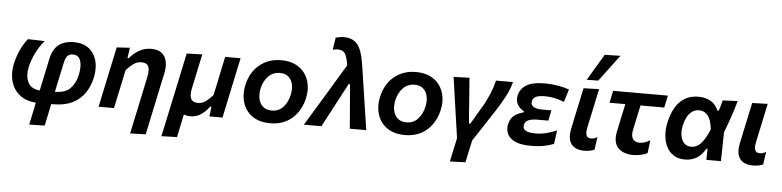

<svg xmlns="http://www.w3.org/2000/svg" viewBox="-53 -1085 6422 1576"><g transform="rotate(5 3158.5 -297.0)"><path d="M218.5 196Q228 151.5 237.2 107Q246.5 62.5 257 11.5Q175 6 123 -35.8Q71 -77.5 52 -143.2Q33 -209 49 -287Q61 -343.5 83.8 -396.8Q106.5 -450 147 -502L285 -498Q241.5 -446.5 213.5 -388Q185.5 -329.5 173.5 -275.5Q157 -198 183.8 -147Q210.5 -96 280 -91L336 -355Q349 -417 377.5 -450.8Q406 -484.5 444 -497.5Q482 -510.5 524.5 -510.5Q600.5 -510.5 648.2 -473.8Q696 -437 713 -374.5Q730 -312 713.5 -235Q698 -162.5 660 -106.8Q622 -51 557.5 -19.2Q493 12.5 398.5 12.5H384Q373.5 61.5 364.5 104.2Q355.5 147 346 192.5ZM456 -330 405 -91H407.5Q489.5 -91 531.5 -133.5Q573.5 -176 589 -247.5Q604 -320 588.5 -364.5Q573 -409 526 -409Q499 -409 482.2 -392.5Q465.5 -376 456 -330Z M1050 196Q1061 143.5 1073.8 83.5Q1086.5 23.5 1100.5 -42Q1113 -102 1126 -162.8Q1139 -223.5 1151.5 -283.5Q1162.5 -335 1150 -364.5Q1137.5 -394 1093 -394Q1055.5 -394 1025.5 -372.2Q995.5 -350.5 967.5 -318L945 -211Q932.5 -153.5 922 -103.8Q911.5 -54 900 0H773Q784.5 -54 795.2 -104.8Q806 -155.5 819 -217L829.5 -267Q840.5 -318.5 853 -377Q865.5 -435.5 878.5 -498L987 -504.5L974.5 -418.5H985.5Q1013 -455 1059.8 -483Q1106.5 -511 1162.5 -511Q1242 -511 1273.5 -458.8Q1305 -406.5 1286.5 -318Q1275.5 -268 1266.2 -224.5Q1257 -181 1249 -143L1232.5 -64.5Q1217.5 5.5 1204.5 67Q1191.5 128.5 1178 192Z M1308 196Q1319.5 142 1330.8 89.2Q1342 36.5 1355 -25L1407.5 -271Q1422 -339 1433 -391.8Q1444 -444.5 1455.5 -498L1583.5 -502Q1572 -448.5 1561 -396Q1550 -343.5 1538 -287L1522 -212.5Q1511.5 -161 1524.5 -131.5Q1537.5 -102 1583 -102Q1618 -102 1647.5 -123.8Q1677 -145.5 1705 -178L1728 -286Q1740 -343.5 1750.5 -393.8Q1761 -444 1772.5 -498H1899.5Q1888 -443.5 1877 -391.5Q1866 -339.5 1851.5 -272L1831 -174.5Q1823 -136.5 1813.5 -92Q1804 -47.5 1794 0H1686.5Q1689 -20 1691.2 -40Q1693.5 -60 1696 -80H1684.5Q1660.5 -43.5 1620.2 -15.5Q1580 12.5 1531.5 12.5Q1499.5 12.5 1476 2Q1465.5 51.5 1456 97Q1446.5 142.5 1436 192Z M2187 12.5Q2117.5 12.5 2068.5 -11.5Q2019.5 -35.5 1990.8 -76.5Q1962 -117.5 1953.5 -169Q1945 -220.5 1956.5 -276Q1979.5 -387.5 2054 -449.2Q2128.5 -511 2234 -511Q2301.5 -511 2350.5 -487.5Q2399.5 -464 2428.8 -423.2Q2458 -382.5 2467 -330.8Q2476 -279 2464 -223Q2441.5 -115.5 2369 -51.5Q2296.5 12.5 2187 12.5ZM2191 -92.5Q2249.5 -92.5 2286.8 -134.2Q2324 -176 2336 -235.5Q2346 -281.5 2337.8 -320.2Q2329.5 -359 2303 -382.5Q2276.5 -406 2232.5 -406Q2174.5 -406 2135.8 -365.5Q2097 -325 2084.5 -263Q2075 -218 2083.2 -179.2Q2091.5 -140.5 2118.5 -116.5Q2145.5 -92.5 2191 -92.5Z M2464.5 0Q2505.5 -67.5 2549.5 -140.2Q2593.5 -213 2634.5 -280.5Q2668 -336.5 2704.8 -397.5Q2741.5 -458.5 2776.5 -515.5Q2765.5 -586.5 2747.8 -613Q2730 -639.5 2688.5 -639.5Q2681.5 -639.5 2669.8 -638Q2658 -636.5 2646.5 -633.5L2662.5 -734.5Q2678 -738.5 2694.5 -741.5Q2711 -744.5 2730.5 -744.5Q2804.5 -744.5 2842.5 -697Q2880.5 -649.5 2897 -538.5L2936.5 -278.5Q2946 -213.5 2953.2 -166.5Q2960.5 -119.5 2966.5 -80.5Q2972.5 -41.5 2978.5 0H2843Q2838.5 -55 2834 -111.8Q2829.5 -168.5 2825 -220L2813 -364.5H2802L2726 -221Q2696 -164.5 2666.8 -109Q2637.5 -53.5 2609 0Z M3297 12.5Q3227.5 12.5 3178.5 -11.5Q3129.5 -35.5 3100.8 -76.5Q3072 -117.5 3063.5 -169Q3055 -220.5 3066.5 -276Q3089.5 -387.5 3164 -449.2Q3238.5 -511 3344 -511Q3411.5 -511 3460.5 -487.5Q3509.5 -464 3538.8 -423.2Q3568 -382.5 3577 -330.8Q3586 -279 3574 -223Q3551.5 -115.5 3479 -51.5Q3406.5 12.5 3297 12.5ZM3301 -92.5Q3359.5 -92.5 3396.8 -134.2Q3434 -176 3446 -235.5Q3456 -281.5 3447.8 -320.2Q3439.5 -359 3413 -382.5Q3386.5 -406 3342.5 -406Q3284.5 -406 3245.8 -365.5Q3207 -325 3194.5 -263Q3185 -218 3193.2 -179.2Q3201.5 -140.5 3228.5 -116.5Q3255.5 -92.5 3301 -92.5Z M3684.5 196Q3695 147.5 3705.5 99.5Q3716 51.5 3726.5 1Q3719.5 -47 3712.8 -94.8Q3706 -142.5 3699 -189.5L3686.5 -276.5Q3678.5 -331.5 3670.5 -387.2Q3662.5 -443 3655 -498L3785 -502Q3789.5 -442.5 3795 -372.2Q3800.5 -302 3805 -237L3813.5 -127.5H3825Q3850.5 -170.5 3875.2 -213Q3900 -255.5 3925 -297.5Q3952 -349 3972.5 -398.5Q3993 -448 4004 -498H4144Q4128.5 -437.5 4096 -376Q4063.5 -314.5 4029 -261.5Q3985.5 -193.5 3940.8 -125.8Q3896 -58 3852 8.5Q3841.5 56.5 3832 101Q3822.5 145.5 3812.5 192Z M4336.5 10.5Q4249 10.5 4202 -13Q4155 -36.5 4140 -73Q4125 -109.5 4133.5 -147.5Q4141 -184.5 4159.8 -206.2Q4178.5 -228 4203 -239.8Q4227.5 -251.5 4252.5 -257.5L4254.5 -268Q4237.5 -275.5 4220.2 -292Q4203 -308.5 4193.8 -333.5Q4184.5 -358.5 4191.5 -392Q4203 -445.5 4252.8 -477.8Q4302.5 -510 4409 -510Q4462 -510 4516 -500.5Q4570 -491 4607 -477L4574.5 -372.5Q4529.5 -390.5 4491 -397.8Q4452.5 -405 4416.5 -405Q4368 -405 4342.8 -393.5Q4317.5 -382 4312 -355.5Q4306 -327.5 4329.2 -310.8Q4352.5 -294 4400 -294H4478.5L4460.5 -208H4368.5Q4325.5 -208 4297.5 -196.2Q4269.5 -184.5 4264 -156.5Q4257.5 -127 4280.2 -110.5Q4303 -94 4366 -94Q4412.5 -94 4458.2 -106.2Q4504 -118.5 4539 -134.5L4524 -22Q4495.5 -10 4449 0.2Q4402.5 10.5 4336.5 10.5Z M4774.5 12.5Q4730 12.5 4698 -5Q4666 -22.5 4653.2 -61Q4640.5 -99.5 4654 -162.5Q4661.5 -197.5 4666.8 -222Q4672 -246.5 4677.5 -274Q4692 -341.5 4703 -393Q4714 -444.5 4725.5 -498L4853 -502Q4834.5 -414.5 4818.8 -340.5Q4803 -266.5 4792 -216L4784 -176Q4775.5 -136.5 4784.2 -114.5Q4793 -92.5 4825.5 -92.5Q4837 -92.5 4848 -96Q4859 -99.5 4874 -108L4859.5 -4Q4844 3.5 4823 8Q4802 12.5 4774.5 12.5ZM4745 -569.5Q4778 -624.5 4810.2 -678.5Q4842.5 -732.5 4874.5 -786.5L5004 -789.5Q4962 -733.5 4921 -679Q4880 -624.5 4840 -571Z M5180 12.5Q5096.5 12.5 5053.5 -33Q5010.5 -78.5 5030 -171Q5042 -228.5 5053.5 -282Q5065 -335.5 5078.5 -398H4948L4969 -498H5420.5L5399 -398H5203.5Q5192.5 -347.5 5182 -297.8Q5171.5 -248 5160.5 -197.5Q5149 -144.5 5166 -118.5Q5183 -92.5 5222.5 -92.5Q5241 -92.5 5262.2 -98.8Q5283.5 -105 5308.5 -120L5295.5 -13.5Q5274.5 -1.5 5241.5 5.5Q5208.5 12.5 5180 12.5Z M5605 12.5Q5549.5 12.5 5511.5 -12Q5473.5 -36.5 5453 -77.8Q5432.5 -119 5428.2 -170.2Q5424 -221.5 5435.5 -275Q5450 -344.5 5479.5 -397.8Q5509 -451 5556.5 -481Q5604 -511 5673 -511Q5731 -511 5773 -486.2Q5815 -461.5 5836 -411H5847Q5855.5 -435.5 5861.2 -456.8Q5867 -478 5872 -498L5994.5 -503.5Q5977 -437.5 5953.2 -368.2Q5929.5 -299 5905.5 -239.5Q5904.5 -179.5 5903.2 -119.5Q5902 -59.5 5901 0H5781Q5781.5 -23 5781.8 -46.2Q5782 -69.5 5782.5 -91.5H5774Q5741 -36 5699.2 -11.8Q5657.5 12.5 5605 12.5ZM5647.5 -96.5Q5691.5 -96.5 5726.5 -133.5Q5761.5 -170.5 5795.5 -253Q5786.5 -333 5758 -366.8Q5729.5 -400.5 5688 -400.5Q5652 -400.5 5627 -381.2Q5602 -362 5586.5 -331.2Q5571 -300.5 5563.5 -265.5Q5554 -222 5559.8 -183.5Q5565.5 -145 5587.2 -120.8Q5609 -96.5 5647.5 -96.5Z M6164 12.5Q6119.5 12.5 6087.5 -5Q6055.5 -22.5 6042.8 -61Q6030 -99.5 6043.5 -162.5Q6051 -197.5 6056.2 -222Q6061.5 -246.5 6067 -274Q6081.5 -341.5 6092.5 -393Q6103.5 -444.5 6115 -498L6242.5 -502Q6224 -414.5 6208.2 -340.5Q6192.5 -266.5 6181.5 -216L6173.5 -176Q6165 -136.5 6173.8 -114.5Q6182.5 -92.5 6215 -92.5Q6226.5 -92.5 6237.5 -96Q6248.5 -99.5 6263.5 -108L6249 -4Q6233.5 3.5 6212.5 8Q6191.5 12.5 6164 12.5Z"/></g></svg>

Font: Commissioner SemiBold
Style: Italic
Weight: 600
Italic angle: -12°
Designer: Kostas Bartsokas
Foundry: Kostas Bartsokas
Version: Version 1.000; ttfautohint (v1.8.3)